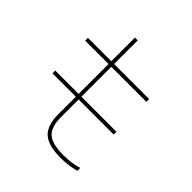

<svg xmlns="http://www.w3.org/2000/svg" viewBox="-188 -828 976 976"><g transform="rotate(45 300.0 -340.0)"><path d="M62 -265V-285H502V-265ZM394 10Q306 10 268 -24.5Q230 -59 230 -140V-500H62V-520H230V-690H250V-520H502V-500H250V-140Q250 -68 282 -39Q314 -10 394 -10Q423 -10 450 -13.5Q477 -17 502 -25V-4Q475 3 448 6.5Q421 10 394 10Z"/></g></svg>

Font: M PLUS Code Latin Expanded Thin
Style: Regular
Weight: 250
Width: 7
Designer: Coji Morishita
Foundry: UNDERFOREST DESIGN
Version: Version 1.002; ttfautohint (v1.8.3)